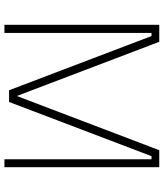

<svg xmlns="http://www.w3.org/2000/svg" viewBox="44 -784 740 868"><g transform="rotate(90 414.0 -350.0)"><path d="M736 0H700V-665H686L441 -21H388L143 -665H129V0H92V-700H169L414 -56L659 -700H736Z"/></g></svg>

Font: Storia Sans Thin
Style: Regular
Weight: 100
Designer: Accademia di Belle Arti di Urbino and others
Foundry: Accademia di Belle Arti di Urbino and others.
Version: Version 60.001;May 25, 2020;FontCreator 12.0.0.2522 64-bit